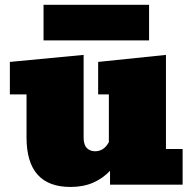

<svg xmlns="http://www.w3.org/2000/svg" viewBox="-20 -758 792 788"><path d="M269.5 9.3Q88.9 9.3 88.9 -193.8V-370.6H20.5V-503.9L323.2 -532.7V-193.4Q323.2 -163.6 336.4 -150.4Q349.6 -137.2 370.1 -137.2Q406.7 -137.2 426.8 -174.8V-370.6H382.8V-503.9L661.1 -532.7V-146.5H729.5V0H431.6V-57.1Q402.3 -25.9 362.1 -8.3Q321.8 9.3 269.5 9.3ZM158.7 -592.3V-738.3H591.8V-592.3Z"/></svg>

Font: Bevan
Style: Regular
Weight: 400
Designer: Vernon Adams
Foundry: Vernon Adams
Version: Version 2.100; ttfautohint (v1.8.3)